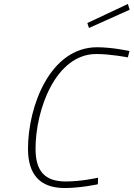

<svg xmlns="http://www.w3.org/2000/svg" viewBox="-20 -939 673 967"><path d="M633 -890 624 -919 420 -823 428 -798ZM474 -44C474 -44 391 -25 311 -25C205 -25 159 -78 159 -190C159 -388 261 -667 465 -667C537 -667 624 -650 624 -650L632 -682C632 -682 546 -701 469 -701C232 -701 121 -403 121 -190C121 -59 182 8 306 8C386 8 473 -11 473 -11L474 -44Z"/></svg>

Font: RazerF5 Thin
Style: Italic
Weight: 250
Foundry: Razer Inc.
Version: Version 2